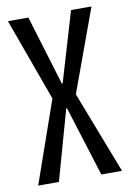

<svg xmlns="http://www.w3.org/2000/svg" viewBox="-78 -709 513 758"><g transform="rotate(-10 178.5 -330.0)"><path d="M13 0 128 -329 8 -660H90L175 -380H178L261 -660H343L222 -329L349 0H266L178 -281H175L96 0Z"/></g></svg>

Font: Bricolage Grotesque 96pt Condensed Light
Style: Regular
Weight: 300
Width: 3
Designer: Mathieu Triay
Foundry: Atelier Triay
Version: Version 1.001; ttfautohint (v1.8.4.7-5d5b);gftools[0.9.33.de